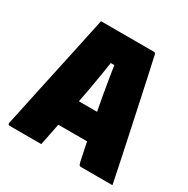

<svg xmlns="http://www.w3.org/2000/svg" viewBox="-159 -843 968 986"><g transform="rotate(30 325.0 -350.0)"><path d="M151 -287H348Q367 -287 384.5 -287Q402 -287 421 -287L467 -296L480 -213L493 -130H161Q158 -130 155.5 -131.5Q153 -133 151.5 -135.5Q150 -138 150 -141ZM213 0Q166 0 119 0Q72 0 25 0Q23 0 20.5 -1Q18 -2 16.5 -5Q15 -8 16 -13Q25 -53 34.5 -99Q44 -145 55 -196Q66 -247 77.5 -300.5Q89 -354 100.5 -407Q112 -460 123 -511.5Q134 -563 144 -610.5Q154 -658 163 -700Q241 -700 321 -700Q401 -700 476 -700Q480 -700 482 -699Q484 -698 485.5 -695.5Q487 -693 488 -689Q502 -625 516.5 -559Q531 -493 545.5 -424Q560 -355 575.5 -284Q591 -213 606 -140Q613 -105 620.5 -70.5Q628 -36 635 0Q589 0 542 0Q495 0 452 0Q445 0 441.5 -1.5Q438 -3 436 -8.5Q434 -14 431 -26Q418 -90 405.5 -149.5Q393 -209 382.5 -264Q372 -319 362.5 -371Q353 -423 345.5 -471.5Q338 -520 331 -566L364 -539H286L318 -566Q311 -519 303 -469.5Q295 -420 285.5 -367Q276 -314 264.5 -256.5Q253 -199 240 -135Q227 -71 213 0Z"/></g></svg>

Font: Recursive Black
Style: Regular
Weight: 900
Version: Version 1.085